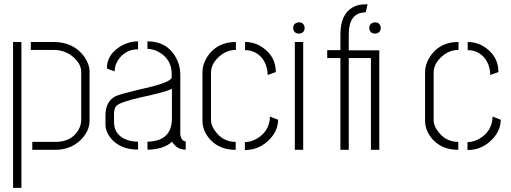

<svg xmlns="http://www.w3.org/2000/svg" viewBox="-20 -700 2389 897"><path d="M130.9 0V-37.1H239.3Q311.5 -37.1 344.7 -89.8Q359.4 -114.3 359.4 -139.6V-363.3Q359.4 -402.3 320.3 -435.5Q282.2 -466.8 229.5 -466.8H124V-503.9H229.5Q325.2 -503.9 375 -433.6Q398.4 -398.4 398.4 -366.2V-135.7Q398.4 -85.9 354.5 -43.9Q307.6 0 237.3 0ZM41 177.7V-503.9H80.1V177.7Z M472.7 -118.2V-163.1Q473.6 -226.6 520.5 -251Q538.1 -259.8 658.2 -288.1Q781.2 -316.4 782.2 -338.9V-354.5Q782.2 -421.9 723.6 -456.1Q696.3 -471.7 668.9 -471.7V-506.8Q759.8 -506.8 801.8 -431.6Q822.3 -394.5 822.3 -352.5V-72.3Q826.2 -42 847.7 -39.1V-1Q808.6 -1 787.1 -33.2Q785.2 -36.1 783.2 -38.1Q751 -5.9 681.6 -1Q674.8 -1 668.9 -1V-38.1Q782.2 -40 783.2 -145.5V-285.2Q755.9 -270.5 637.7 -245.1Q542 -223.6 523.4 -205.1Q512.7 -193.4 512.7 -167V-128.9Q513.7 -63.5 582 -43.9Q602.5 -38.1 625 -38.1V-1Q539.1 -1 495.1 -57.6Q472.7 -86.9 472.7 -118.2ZM479.5 -379.9Q478.5 -441.4 538.1 -480.5Q579.1 -506.8 625 -506.8V-469.7Q570.3 -469.7 537.1 -426.8Q515.6 -399.4 515.6 -366.2Z M925.8 -137.7Q925.8 -85.9 964.8 -44.9Q1008.8 0 1081.1 0V-37.1Q1020.5 -37.1 984.4 -88.9Q965.8 -114.3 965.8 -137.7V-360.4Q965.8 -402.3 1004.9 -436.5Q1039.1 -466.8 1082 -466.8V-503.9Q993.2 -503.9 948.2 -434.6Q925.8 -398.4 925.8 -363.3ZM1125 -465.8Q1175.8 -465.8 1208 -423.8Q1225.6 -398.4 1229.5 -365.2Q1230.5 -359.4 1230.5 -349.6L1268.6 -363.3Q1268.6 -432.6 1211.9 -474.6Q1172.9 -503.9 1125 -503.9ZM1124 1Q1193.4 1 1242.2 -51.8Q1279.3 -91.8 1279.3 -140.6L1241.2 -155.3Q1241.2 -146.5 1240.2 -141.6Q1233.4 -85 1182.6 -53.7Q1153.3 -36.1 1124 -36.1Z M1349.6 -569.3Q1349.6 -588.9 1369.1 -594.7Q1374 -595.7 1377 -595.7Q1396.5 -595.7 1402.3 -577.1Q1403.3 -573.2 1403.3 -569.3Q1403.3 -549.8 1384.8 -543.9Q1380.9 -543 1377 -543Q1356.4 -543 1350.6 -561.5Q1349.6 -566.4 1349.6 -569.3ZM1357.4 0V-503.9H1396.5V0Z M1508.8 -428.7V-465.8H1570.3V-539.1Q1570.3 -634.8 1629.9 -667Q1654.3 -679.7 1686.5 -679.7H1697.3L1688.5 -642.6Q1680.7 -642.6 1677.7 -641.6Q1609.4 -634.8 1609.4 -539.1V-464.8H1752V0H1712.9V-428.7H1609.4V0H1570.3V-428.7ZM1705.1 -569.3Q1705.1 -588.9 1724.6 -594.7Q1729.5 -595.7 1732.4 -595.7Q1752 -595.7 1757.8 -577.1Q1758.8 -573.2 1758.8 -569.3Q1758.8 -549.8 1740.2 -543.9Q1736.3 -543 1732.4 -543Q1711.9 -543 1706.1 -561.5Q1705.1 -566.4 1705.1 -569.3Z M1965.8 -137.7Q1965.8 -85.9 2004.9 -44.9Q2048.8 0 2121.1 0V-37.1Q2060.5 -37.1 2024.4 -88.9Q2005.9 -114.3 2005.9 -137.7V-360.4Q2005.9 -402.3 2044.9 -436.5Q2079.1 -466.8 2122.1 -466.8V-503.9Q2033.2 -503.9 1988.3 -434.6Q1965.8 -398.4 1965.8 -363.3ZM2165 -465.8Q2215.8 -465.8 2248 -423.8Q2265.6 -398.4 2269.5 -365.2Q2270.5 -359.4 2270.5 -349.6L2308.6 -363.3Q2308.6 -432.6 2252 -474.6Q2212.9 -503.9 2165 -503.9ZM2164.1 1Q2233.4 1 2282.2 -51.8Q2319.3 -91.8 2319.3 -140.6L2281.2 -155.3Q2281.2 -146.5 2280.3 -141.6Q2273.4 -85 2222.7 -53.7Q2193.4 -36.1 2164.1 -36.1Z"/></svg>

Font: Post No Bills Colombo Light
Style: Regular
Weight: 300
Designer: Kosala Senevirathne, Siva Puranthara, Lasantha Premarathna, Tharique Azeez
Foundry: Mooniak
Version: Version 1.220 ; ttfautohint (v1.6)